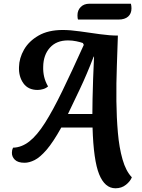

<svg xmlns="http://www.w3.org/2000/svg" viewBox="-20 -851 762 1031"><path d="M600 160Q543 160 512.5 85Q482 10 477 -166H309Q265 -87 230 -46.5Q195 -6 166 8.5Q137 23 112 23Q76 23 59.5 6.5Q43 -10 44 -32Q44 -46 50 -58Q96 -59 137.5 -91.5Q179 -124 221.5 -191Q264 -258 314.5 -362Q365 -466 430 -610L425 -620Q411 -625 389.5 -629.5Q368 -634 345 -634Q283 -634 248 -595Q213 -556 212 -493Q211 -465 217 -439Q223 -413 238 -387Q227 -377 211.5 -372.5Q196 -368 182 -368Q131 -368 105.5 -404Q80 -440 82 -491Q83 -539 109 -584.5Q135 -630 187 -660Q239 -690 317 -690Q357 -690 409.5 -682.5Q462 -675 516 -667.5Q570 -660 613 -660Q611 -590 607.5 -497Q604 -404 605 -308Q606 -220 613 -139Q620 -58 638 5Q656 68 688 101Q680 122 656.5 141Q633 160 600 160ZM345 -239H476Q476 -271 477 -320Q478 -369 480 -427.5Q482 -486 485 -547H483Q446 -451 409 -373Q372 -295 345 -239ZM399 -746Q397 -751 396.5 -758Q396 -765 396 -769Q396 -796 413.5 -813.5Q431 -831 460 -831H683Q686 -819 686 -806Q686 -778 668 -762Q650 -746 616 -746Z"/></svg>

Font: Sansita Swashed Medium
Style: Regular
Weight: 500
Designer: Pablo Cosgaya
Foundry: Omnibus-Type
Version: Version 1.003; ttfautohint (v1.8.3)